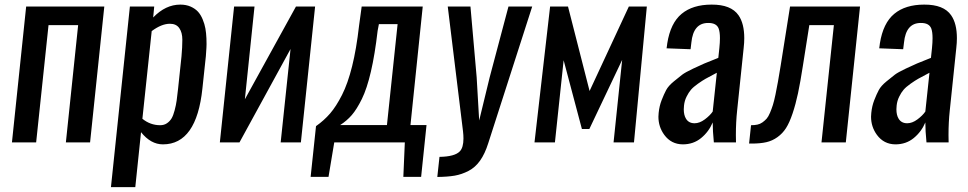

<svg xmlns="http://www.w3.org/2000/svg" viewBox="-20 -606 4120 817"><path d="M30.8 0 91.3 -578.1H423.8L363.3 0H260.3L312.5 -499H186.5L133.8 0Z M452.1 190.4 532.7 -578.1H636.2L631.8 -531.7Q684.6 -586.4 747.1 -586.4Q772 -586.4 791.3 -577.9Q810.5 -569.3 822.5 -556.2Q834.5 -543 842.5 -523.4Q850.6 -503.9 854 -484.9Q857.4 -465.8 858.4 -442.9Q858.9 -429.7 858.9 -418.5Q858.4 -410.2 858.4 -402.8Q857.4 -385.7 856 -367.2L841.3 -229.5Q816.4 8.3 673.3 8.3Q621.6 8.3 580.1 -43.5L555.7 190.4ZM661.6 -73.2Q678.2 -73.2 690.4 -81.5Q702.6 -89.8 710 -102.1Q717.3 -114.3 723.1 -136.5Q729 -158.7 731.7 -178.2Q734.4 -197.8 737.8 -229L752.4 -367.2Q755.9 -406.2 755.9 -437Q755.9 -467.8 742.9 -486.3Q730 -504.9 703.1 -504.9Q667.5 -504.9 625.5 -473.6L585.9 -100.6Q619.6 -73.2 661.6 -73.2Z M915.5 0 976.1 -578.1H1063L1022 -183.6L1239.3 -578.1H1320.8L1260.3 0H1174.3L1216.3 -397.5L999 0Z M1301.8 146.5 1324.7 -69.3Q1358.9 -93.3 1384.8 -123.3Q1410.6 -153.3 1435.3 -201.9Q1460 -250.5 1478.3 -324Q1496.6 -397.5 1507.8 -496.1L1519 -578.1H1778.8L1726.6 -73.7H1794.9L1772 146.5H1696.3L1702.6 0H1402.3L1377.9 146.5ZM1427.2 -73.7H1626.5L1671.9 -503.4H1592.3L1586.9 -475.1Q1575.2 -374 1558.3 -301.5Q1541.5 -229 1519.8 -184.8Q1498 -140.6 1476.8 -116.2Q1455.6 -91.8 1427.2 -73.7Z M1840.8 147 1850.1 61.5Q1915 60.5 1936.5 38.1Q1952.1 22 1952.1 -16.6Q1952.1 -30.8 1950.2 -47.4L1885.3 -578.1H1981.9L2008.3 -277.3L2019 -93.3L2063.5 -276.4L2143.6 -578.1H2244.6L2057.6 3.4Q2043.5 48.3 2022.9 77.4Q2002.4 106.4 1973.6 121.3Q1944.8 136.2 1914.8 141.4Q1884.8 146.5 1840.8 147Z M2254.4 0 2320.8 -578.1H2397L2488.8 -218.8L2655.8 -578.1H2732.4L2677.7 0H2590.8L2627.4 -351.1L2487.8 -57.1H2456.1L2378.4 -349.6L2341.3 0Z M2885.3 8.3Q2835.9 7.8 2806.6 -32.2Q2781.7 -66.4 2781.7 -109.4Q2781.7 -117.2 2782.7 -125.5Q2785.6 -154.8 2795.4 -179.9Q2805.2 -205.1 2814.7 -222.9Q2824.2 -240.7 2847.2 -259.5Q2870.1 -278.3 2882.8 -288.1Q2895.5 -297.9 2929.4 -314Q2963.4 -330.1 2977.3 -335.9Q2991.2 -341.8 3033.2 -358.4Q3035.6 -359.4 3036.6 -359.9L3041 -401.4Q3043.5 -425.3 3043.5 -443.4Q3043.5 -469.7 3038.1 -484.4Q3028.8 -508.8 2993.2 -508.3Q2930.2 -508.3 2921.9 -424.8L2918.5 -396.5L2816.4 -400.4Q2816.9 -402.8 2817.9 -410.4Q2818.8 -418 2819.3 -421.4Q2833 -507.8 2880.4 -547.1Q2927.7 -586.4 3007.8 -586.4Q3090.8 -586.9 3122.6 -541Q3147 -505.9 3147 -443.4Q3147 -424.3 3144.5 -402.3L3116.7 -136.2Q3111.3 -85.9 3111.3 -31.2Q3111.3 -15.6 3111.8 0H3017.6Q3012.7 -49.3 3012.7 -85Q2996.1 -45.4 2963.4 -18.6Q2930.7 8.3 2885.3 8.3ZM2935.5 -81.5Q2957 -81.5 2979 -97.9Q3001 -114.3 3012.7 -131.3L3030.3 -296.4Q3026.9 -294.9 3021 -291.5Q2995.1 -277.8 2982.4 -270.8Q2969.7 -263.7 2950 -249.8Q2930.2 -235.8 2920.2 -224.1Q2910.2 -212.4 2901.4 -194.6Q2892.6 -176.8 2890.6 -156.7Q2889.6 -148.4 2889.6 -141.1Q2889.6 -116.2 2898.9 -101.1Q2910.6 -81.5 2935.5 -81.5Z M3167.5 4.9 3175.8 -73.2Q3190.9 -73.2 3202.6 -75.7Q3214.4 -78.1 3224.6 -85.4Q3234.9 -92.8 3242.2 -101.1Q3249.5 -109.4 3256.6 -126.2Q3263.7 -143.1 3268.8 -159.2Q3273.9 -175.3 3279.8 -203.6Q3285.6 -231.9 3290.3 -258.1Q3294.9 -284.2 3301.8 -326.2L3341.8 -578.1H3639.6L3579.1 0H3475.6L3528.3 -499H3423.8L3396.5 -326.2Q3385.7 -256.3 3375.7 -209.2Q3365.7 -162.1 3352.5 -123Q3339.4 -84 3324.7 -61Q3310.1 -38.1 3288.3 -22.5Q3266.6 -6.8 3241 -1Q3215.3 4.9 3179.2 4.9Z M3790 8.3Q3740.7 7.8 3711.4 -32.2Q3686.5 -66.4 3686.5 -109.4Q3686.5 -117.2 3687.5 -125.5Q3690.4 -154.8 3700.2 -179.9Q3710 -205.1 3719.5 -222.9Q3729 -240.7 3752 -259.5Q3774.9 -278.3 3787.6 -288.1Q3800.3 -297.9 3834.2 -314Q3868.2 -330.1 3882.1 -335.9Q3896 -341.8 3938 -358.4Q3940.4 -359.4 3941.4 -359.9L3945.8 -401.4Q3948.2 -425.3 3948.2 -443.4Q3948.2 -469.7 3942.9 -484.4Q3933.6 -508.8 3897.9 -508.3Q3835 -508.3 3826.7 -424.8L3823.2 -396.5L3721.2 -400.4Q3721.7 -402.8 3722.7 -410.4Q3723.6 -418 3724.1 -421.4Q3737.8 -507.8 3785.2 -547.1Q3832.5 -586.4 3912.6 -586.4Q3995.6 -586.9 4027.3 -541Q4051.8 -505.9 4051.8 -443.4Q4051.8 -424.3 4049.3 -402.3L4021.5 -136.2Q4016.1 -85.9 4016.1 -31.2Q4016.1 -15.6 4016.6 0H3922.4Q3917.5 -49.3 3917.5 -85Q3900.9 -45.4 3868.2 -18.6Q3835.4 8.3 3790 8.3ZM3840.3 -81.5Q3861.8 -81.5 3883.8 -97.9Q3905.8 -114.3 3917.5 -131.3L3935.1 -296.4Q3931.6 -294.9 3925.8 -291.5Q3899.9 -277.8 3887.2 -270.8Q3874.5 -263.7 3854.7 -249.8Q3835 -235.8 3825 -224.1Q3814.9 -212.4 3806.2 -194.6Q3797.4 -176.8 3795.4 -156.7Q3794.4 -148.4 3794.4 -141.1Q3794.4 -116.2 3803.7 -101.1Q3815.4 -81.5 3840.3 -81.5Z"/></svg>

Font: Oswald
Style: Regular
Weight: 400
Designer: Vernon Adams
Foundry: Vernon Adams
Version: 3.0; ttfautohint (v0.94.23-7a4d-dirty) -l 8 -r 50 -G 200 -x 